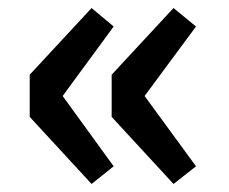

<svg xmlns="http://www.w3.org/2000/svg" viewBox="-20 -525 569 478"><path d="M208 -67 54 -234V-339L208 -505L263 -459L136 -286L263 -111ZM412 -67 258 -234V-339L412 -505L468 -459L340 -286L468 -111Z"/></svg>

Font: Source Han Sans CN Bold
Style: Bold
Weight: 700
Designer: Ryoko NISHIZUKA 西塚涼子 (kana & ideographs); Paul D. Hunt (Latin, Greek & Cyrillic); Wenlong ZHANG 张文龙 (bopomofo); Sandoll 
Foundry: Adobe Systems Incorporated
Version: Version 1.00;May 30, 2023;FontCreator 11.5.0.2422 32-bit